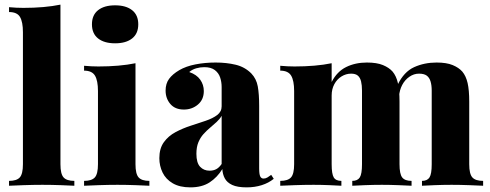

<svg xmlns="http://www.w3.org/2000/svg" viewBox="-20 -802 2117 829"><path d="M241 -782V-93Q241 -51 254.5 -36Q268 -21 301 -21V0Q282 -1 243 -2.5Q204 -4 163 -4Q123 -4 81.5 -2.5Q40 -1 19 0V-21Q52 -21 65.5 -36Q79 -51 79 -93V-663Q79 -707 66.5 -728.5Q54 -750 19 -750V-771Q51 -768 81 -768Q127 -768 167 -771.5Q207 -775 241 -782Z M477 -779Q524 -779 550.5 -758Q577 -737 577 -697Q577 -657 550.5 -636Q524 -615 477 -615Q430 -615 403.5 -636Q377 -657 377 -697Q377 -737 403.5 -758Q430 -779 477 -779ZM565 -529V-93Q565 -51 578.5 -36Q592 -21 625 -21V0Q605 -1 566 -2.5Q527 -4 487 -4Q447 -4 405.5 -2.5Q364 -1 343 0V-21Q376 -21 389.5 -36Q403 -51 403 -93V-409Q403 -454 390 -475.5Q377 -497 343 -497V-518Q375 -515 405 -515Q450 -515 490.5 -518.5Q531 -522 565 -529Z M802 7Q756 7 726 -10.5Q696 -28 682 -57Q668 -86 668 -119Q668 -161 687.5 -188Q707 -215 738 -231.5Q769 -248 803 -259Q837 -270 868 -280.5Q899 -291 918 -305.5Q937 -320 937 -343V-426Q937 -448 930.5 -467.5Q924 -487 907.5 -499.5Q891 -512 862 -512Q844 -512 827 -507Q810 -502 797 -491Q829 -480 844.5 -458Q860 -436 860 -409Q860 -372 834.5 -350.5Q809 -329 774 -329Q736 -329 715.5 -353Q695 -377 695 -411Q695 -441 710 -461.5Q725 -482 754 -499Q783 -516 824 -524Q865 -532 911 -532Q958 -532 997.5 -522.5Q1037 -513 1065 -485Q1087 -462 1093 -429Q1099 -396 1099 -345V-75Q1099 -50 1103.5 -40.5Q1108 -31 1118 -31Q1127 -31 1135 -36Q1143 -41 1151 -47L1162 -30Q1140 -12 1110 -2.5Q1080 7 1045 7Q1005 7 982.5 -3.5Q960 -14 950.5 -32Q941 -50 940 -72Q918 -36 885 -14.5Q852 7 802 7ZM885 -65Q901 -65 913.5 -71.5Q926 -78 937 -94V-302Q929 -288 915.5 -275.5Q902 -263 887 -250.5Q872 -238 858.5 -223Q845 -208 836.5 -187.5Q828 -167 828 -138Q828 -99 844 -82Q860 -65 885 -65Z M1564 -532Q1607 -532 1633.5 -521Q1660 -510 1675 -493Q1691 -474 1698 -443.5Q1705 -413 1705 -363V-93Q1705 -51 1716.5 -36Q1728 -21 1757 -21V0Q1738 -1 1701 -2.5Q1664 -4 1629 -4Q1591 -4 1555 -2.5Q1519 -1 1501 0V-21Q1524 -21 1533.5 -36Q1543 -51 1543 -93V-411Q1543 -434 1539 -450.5Q1535 -467 1525 -475.5Q1515 -484 1496 -484Q1474 -484 1454.5 -472Q1435 -460 1423.5 -438.5Q1412 -417 1412 -390V-93Q1412 -51 1421 -36Q1430 -21 1454 -21V0Q1437 -1 1403 -2.5Q1369 -4 1334 -4Q1293 -4 1252 -2.5Q1211 -1 1190 0V-21Q1223 -21 1236.5 -36Q1250 -51 1250 -93V-409Q1250 -454 1237 -475.5Q1224 -497 1190 -497V-518Q1222 -515 1252 -515Q1297 -515 1337.5 -518.5Q1378 -522 1412 -529V-448Q1435 -493 1474.5 -512.5Q1514 -532 1564 -532ZM1865 -532Q1908 -532 1934.5 -521Q1961 -510 1976 -493Q1992 -474 1999 -443.5Q2006 -413 2006 -363V-93Q2006 -51 2019.5 -36Q2033 -21 2066 -21V0Q2046 -1 2006.5 -2.5Q1967 -4 1930 -4Q1892 -4 1856 -2.5Q1820 -1 1802 0V-21Q1825 -21 1834.5 -36Q1844 -51 1844 -93V-411Q1844 -434 1839 -450.5Q1834 -467 1822.5 -475.5Q1811 -484 1789 -484Q1767 -484 1747.5 -470.5Q1728 -457 1716.5 -435Q1705 -413 1703 -386L1697 -436Q1724 -492 1768 -512Q1812 -532 1865 -532Z"/></svg>

Font: Playfair Display ExtraBold
Style: Regular
Weight: 800
Designer: Claus Eggers Sørensen
Foundry: Claus Eggers Sørensen
Version: Version 1.203